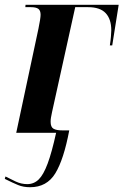

<svg xmlns="http://www.w3.org/2000/svg" viewBox="-53 -556 517 804"><path d="M73 228Q45 228 23 219Q1 210 -33 193L-30 183Q-11 193 12.5 204Q36 215 61 215Q89 215 109 195.5Q129 176 146.5 129Q164 82 182 0H15L108 -436Q112 -455 114.5 -471Q117 -487 117 -494Q117 -512 107.5 -519Q98 -526 76 -526H53L54 -536H444L417 -366H407Q410 -385 411.5 -402.5Q413 -420 413 -429Q413 -476 389.5 -501Q366 -526 316 -526H262L165 -87Q162 -72 160.5 -64Q159 -56 159 -46Q159 -24 171 -17Q183 -10 208 -10H237Q214 112 178.5 170Q143 228 73 228Z"/></svg>

Font: Noto Serif Display ExtraCondensed
Style: Bold Italic
Weight: 700
Width: 2
Italic angle: -12°
Designer: Monotype Design Team
Foundry: Monotype Imaging Inc.
Version: Version 2.009